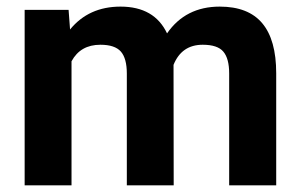

<svg xmlns="http://www.w3.org/2000/svg" viewBox="-20 -558 906 578"><path d="M186.5 -528.3 190.9 -469.2Q247.1 -538.1 342.8 -538.1Q444.8 -538.1 482.9 -457.5Q538.6 -538.1 641.6 -538.1Q727.5 -538.1 769.5 -488Q811.5 -438 811.5 -337.4V0H669.9V-336.9Q669.9 -381.8 652.3 -402.6Q634.8 -423.3 590.3 -423.3Q526.9 -423.3 502.4 -362.8L502.9 0H361.8V-336.4Q361.8 -382.3 343.8 -402.8Q325.7 -423.3 282.2 -423.3Q222.2 -423.3 195.3 -373.5V0H54.2V-528.3Z"/></svg>

Font: RobotoInd
Style: Bold
Weight: 700
Designer: Google
Version: Version 2.001150; 2014